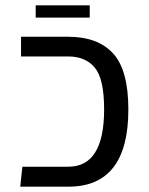

<svg xmlns="http://www.w3.org/2000/svg" viewBox="-20 -701 558 721"><path d="M114 -635V-681H317V-635ZM56 0 64 -75H237Q371 -75 371 -290Q371 -405 336 -447Q301 -489 236 -489H59V-563H236Q347 -563 404.5 -500.5Q462 -438 462 -290Q462 0 237 0Z"/></svg>

Font: FiraGO Book
Style: Regular
Weight: 350
Designer: bBox Type
Foundry: bBox Type GmbH
Version: Version 1.001;PS 001.001;hotconv 1.0.88;makeotf.lib2.5.64775